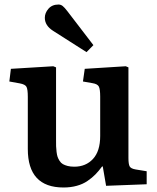

<svg xmlns="http://www.w3.org/2000/svg" viewBox="-20 -809 688 843"><path d="M359.9 -580.1 212.9 -673.8Q176.8 -696.8 176.8 -731Q176.8 -752.4 192.9 -770.8Q209 -789.1 236.8 -789.1Q247.1 -789.1 255.1 -782.7Q263.2 -776.4 275.9 -759.8L390.1 -610.8ZM258.8 14.2Q102.1 14.2 102.1 -154.8V-383.8Q102.1 -416.5 96.4 -427.5Q90.8 -438.5 66.9 -442.9L21 -451.2L27.8 -506.8L213.9 -518.1L226.1 -513.2V-194.8Q226.1 -177.2 226.3 -167Q226.6 -156.7 228.3 -142.6Q230 -128.4 232.9 -120.1Q235.8 -111.8 241.7 -102.5Q247.6 -93.3 256.1 -88.4Q264.6 -83.5 277.1 -80.3Q289.6 -77.1 306.2 -77.1Q356.9 -77.1 388.4 -111.3Q419.9 -145.5 419.9 -211.9V-384.8Q419.9 -417 414.1 -428.7Q408.2 -440.4 386.2 -443.8L344.2 -451.2L352.1 -506.8L532.2 -518.1L543.9 -513.2V-115.2Q543.9 -88.4 549.3 -78.4Q554.7 -68.4 576.2 -64.9L624 -57.1V0L445.8 6.8L431.2 -78.1H428.2Q413.1 -57.6 398.7 -43Q384.3 -28.3 364 -14.4Q343.8 -0.5 317.1 6.8Q290.5 14.2 258.8 14.2Z"/></svg>

Font: Literata Book SemiBold
Style: Regular
Weight: 600
Designer: Latin by Veronika Burian and Jose Scaglione. Greek by Irene Vlachou. Cyrillic by Vera Evstafieva
Foundry: TypeTogether
Version: Version 2.003;PS 002.003;hotconv 1.0.88;makeotf.lib2.5.64775